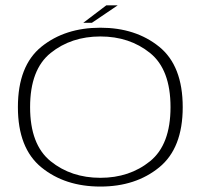

<svg xmlns="http://www.w3.org/2000/svg" viewBox="-20 -699 784 724"><path d="M358.5 4.5Q491.5 4.5 580.2 -67.8Q669 -140 669 -295Q669 -451 580.2 -522.8Q491.5 -594.5 358.5 -594.5Q225 -594.5 136.2 -522.8Q47.5 -451 47.5 -295Q47.5 -140 136.2 -67.8Q225 4.5 358.5 4.5ZM358.5 -28.5Q248.5 -28.5 171 -91Q93.5 -153.5 93.5 -295Q93.5 -437 171 -499.2Q248.5 -561.5 358.5 -561.5Q468.5 -561.5 545.8 -499.2Q623 -437 623 -295Q623 -153.5 545.8 -91Q468.5 -28.5 358.5 -28.5ZM294 -613H326.5L424 -679H381Z"/></svg>

Font: Anybody Expanded ExtraLight
Style: Regular
Weight: 250
Width: 7
Version: Version 1.113;gftools[0.9.25]